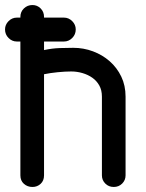

<svg xmlns="http://www.w3.org/2000/svg" viewBox="-21 -741 581 763"><path d="M46 -576Q27 -576 13 -590Q-1 -604 -1 -624Q-1 -643 13 -657Q27 -671 46 -671H60V-674Q60 -694 74 -707.5Q88 -721 108 -721Q127 -721 140.5 -707.5Q154 -694 154 -674V-671H233Q252 -671 266 -657Q280 -643 280 -624Q280 -604 266 -590Q252 -576 233 -576H154V-542Q186 -549 216.5 -550Q247 -551 270 -551Q311 -551 348.5 -537Q386 -523 415 -497.5Q444 -472 461 -436.5Q478 -401 478 -357V-44Q478 -25 464.5 -11.5Q451 2 431 2Q411 2 397.5 -11.5Q384 -25 384 -44V-357Q384 -383 373.5 -401.5Q363 -420 346 -432Q329 -444 307 -450.5Q285 -457 262 -457Q238 -457 208 -454Q178 -451 154 -446V-44Q154 -23 140.5 -10.5Q127 2 108 2Q88 2 74 -10.5Q60 -23 60 -44V-576Z"/></svg>

Font: VDS
Style: Regular
Weight: 400
Designer: artmaker
Foundry: artmaker
Version: Version 1.000 2009 initial release